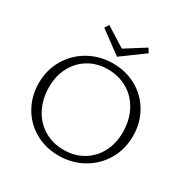

<svg xmlns="http://www.w3.org/2000/svg" viewBox="-191 -1027 1172 1200"><g transform="rotate(30 395.0 -427.0)"><path d="M398 -712 238 -830 257 -860 399 -771 540 -860 559 -830ZM733 -332Q733 -236 687.5 -159Q642 -82 563.5 -38Q485 6 390 6Q295 6 219 -37.5Q143 -81 100 -157Q57 -233 57 -326Q57 -422 102.5 -499Q148 -576 226.5 -620Q305 -664 400 -664Q495 -664 571 -620.5Q647 -577 690 -501Q733 -425 733 -332ZM666 -320Q666 -406 631 -473.5Q596 -541 533 -578.5Q470 -616 390 -616Q313 -616 253 -580.5Q193 -545 159 -481.5Q125 -418 125 -337Q125 -251 160 -183.5Q195 -116 257.5 -78.5Q320 -41 400 -41Q477 -41 537.5 -76.5Q598 -112 632 -175.5Q666 -239 666 -320Z"/></g></svg>

Font: Ysabeau Infant Semilight
Style: Regular
Weight: 300
Designer: Christian Thalmann (Catharsis Fonts)
Version: Version 0.003